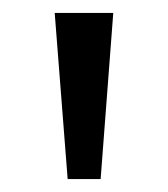

<svg xmlns="http://www.w3.org/2000/svg" viewBox="-20 -734 261 298"><path d="M155.8 -713.9 136.2 -456.1H85L64.9 -713.9Z"/></svg>

Font: Sahel FD
Style: FD
Weight: 400
Foundry: Saber Rastikerdar (saber.rastikerdar@gmail.com)
Version: Version 3.3.1